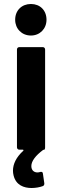

<svg xmlns="http://www.w3.org/2000/svg" viewBox="-20 -750 285 962"><path d="M135 -572C180 -572 213 -606 213 -651C213 -698 181 -730 135 -730C89 -730 56 -698 56 -651C56 -606 89 -572 135 -572ZM77 0H94C98 0 99 3 96 6C61 38 45 72 45 105C45 113 46 121 48 129C60 178 100 192 138 192C159 192 179 188 193 183C199 181 202 177 202 171C202 170 202 169 202 168L195 120C194 113 191 111 186 111C185 111 182 111 180 112C176 113 172 114 168 114C151 114 137 104 137 82C137 57 159 29 195 2C197 1 199 0 201 0H202C204 0 206 -5 206 -12V-502C206 -509 201 -514 194 -514H77C70 -514 65 -509 65 -502V-12C65 -5 70 0 77 0Z"/></svg>

Font: Barlow Semi Condensed
Style: Bold
Weight: 700
Width: 4
Designer: Jeremy Tribby
Foundry: Tribby Type
Version: Version 1.422;hotconv 1.0.109;makeotfexe 2.5.65596